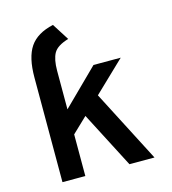

<svg xmlns="http://www.w3.org/2000/svg" viewBox="-111 -841 838 933"><g transform="rotate(-15 308.0 -375.0)"><path d="M88 0V-526Q88 -627.5 123.2 -679.5Q158.5 -731.5 241 -750L295 -665Q237.5 -648 220.2 -617.5Q203 -587 203 -529.5V-335.5L381 -511H518L363.5 -363L551 0H425L279 -282L203 -209.5V0Z"/></g></svg>

Font: Overpass Mono Light
Style: Regular
Weight: 300
Monospace: yes
Designer: Delve Withrington, Dave Bailey
Foundry: Delve Fonts LLC
Version: Version 4.000